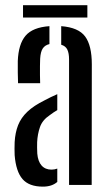

<svg xmlns="http://www.w3.org/2000/svg" viewBox="-20 -707 420 734"><path d="M36 -114Q35.5 -125.5 35.5 -138.5Q35.5 -151.5 36 -163.5Q38 -200 49.2 -228.5Q60.5 -257 84.8 -280Q109 -303 150.5 -323.5Q162.5 -330 174.5 -335.8Q186.5 -341.5 199 -347V-286Q192.5 -282 185.2 -277.5Q178 -273 170.5 -267Q142 -248 132.8 -221.2Q123.5 -194.5 122 -163.5Q121.5 -154.5 121.8 -143Q122 -131.5 122.5 -120Q125 -90 139 -74.2Q153 -58.5 177 -58.5Q188.5 -58.5 199 -62.5V-11.5Q178.5 6.5 144 6.5Q91 6.5 66 -22.5Q41 -51.5 36 -114ZM49 -389Q48.5 -404.5 48 -429.8Q47.5 -455 48 -473.5Q50.5 -538.5 77.8 -570.5Q105 -602.5 169 -607V-538.5Q152 -534.5 143.5 -521.8Q135 -509 133.5 -482.5Q133 -472 132.8 -455Q132.5 -438 132.8 -420.2Q133 -402.5 133.5 -389ZM244 0V-480Q244 -503.5 237.5 -517.2Q231 -531 214 -536V-607Q280 -602 305.5 -567.5Q331 -533 331 -461L330.5 0ZM68 -687H314V-640H68Z"/></svg>

Font: Big Shoulders Stencil Display Thin SemiBold
Style: Regular
Weight: 600
Version: Version 2.001